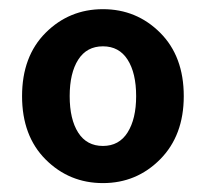

<svg xmlns="http://www.w3.org/2000/svg" viewBox="-20 -832 460 429"><path d="M210 -422.9Q134.8 -422.9 82 -475.6Q29.3 -528.3 29.3 -617.2Q29.3 -706.1 82 -758.8Q134.8 -811.5 210 -811.5Q285.2 -811.5 337.9 -758.8Q390.6 -706.1 390.6 -617.2Q390.6 -529.3 337.9 -476.1Q285.2 -422.9 210 -422.9ZM210 -505.9Q246.1 -505.9 265.1 -536.1Q284.2 -566.4 284.2 -617.2Q284.2 -668.9 265.1 -698.7Q246.1 -728.5 210 -728.5Q173.8 -728.5 154.8 -698.7Q135.7 -668.9 135.7 -617.2Q135.7 -565.4 154.8 -535.6Q173.8 -505.9 210 -505.9Z"/></svg>

Font: Gen Jyuu GothicX Bold
Style: Bold
Weight: 700
Designer: Ryoko NISHIZUKA (kana &amp; ideographs); Paul D. Hunt (Latin, Greek &amp; Cyrillic); Wenlong ZHANG (bopomofo); Sandoll C
Version: Version 1.058.20140828